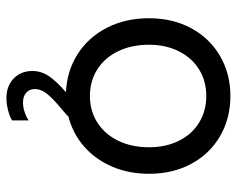

<svg xmlns="http://www.w3.org/2000/svg" viewBox="-92 -473 766 622"><g transform="rotate(90 291.0 -162.0)"><path d="M457 -261.7Q457 -316.9 435.8 -359.1Q414.6 -401.4 376.7 -424.3Q338.9 -447.3 291 -447.3Q243.2 -447.3 205.6 -424.3Q168 -401.4 146.5 -359.1Q125 -316.9 125 -261.7Q125 -205.1 146 -161.6Q167 -118.2 204.8 -94.2Q242.7 -70.3 291 -70.3Q338.9 -70.3 376.7 -94.2Q414.6 -118.2 435.8 -161.6Q457 -205.1 457 -261.7ZM210 116.2Q210 86.4 227.5 61.3Q245.1 36.1 278.8 7.3Q210 4.4 155.3 -30.5Q100.6 -65.4 69.8 -125.5Q39.1 -185.5 39.1 -261.7Q39.1 -338.9 71.5 -398.7Q104 -458.5 161.4 -491.9Q218.8 -525.4 291 -525.4Q363.8 -525.4 421.1 -491.9Q478.5 -458.5 510.7 -398.7Q543 -338.9 543 -261.7Q543 -195.8 519.5 -141.6Q496.1 -87.4 453.9 -50.8Q411.6 -14.2 356.9 -0.5L357.4 0Q352.1 5.4 344.5 11.7Q336.9 18.1 333 21.5Q300.8 48.3 284.7 67.6Q268.6 86.9 268.6 108.4Q268.6 126 280.5 136.2Q292.5 146.5 312.5 146.5Q327.6 146.5 344 140.9Q360.4 135.3 370.1 127.9V181.6Q358.4 189.5 337.4 194.8Q316.4 200.2 297.9 200.2Q258.8 200.2 234.4 176.8Q210 153.3 210 116.2Z"/></g></svg>

Font: Reddit Sans Fudge
Style: Regular
Weight: 400
Designer: Stephen Hutchings
Foundry: Reddit
Version: Version 1.011